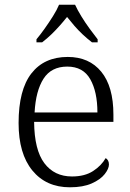

<svg xmlns="http://www.w3.org/2000/svg" viewBox="-20 -786 554 816"><path d="M277 10Q176 10 117.5 -61.5Q59 -133 59 -263Q59 -404 113.5 -474Q168 -544 268 -544Q359 -544 410.5 -481Q462 -418 462 -299V-268H125Q126 -149 168.5 -92.5Q211 -36 286 -36Q340 -36 375.5 -59Q411 -82 429 -114Q435 -111 439 -104Q443 -97 443 -87Q443 -69 425 -46Q407 -23 370 -6.5Q333 10 277 10ZM394 -308Q394 -396 363.5 -449.5Q333 -503 266 -503Q198 -503 165 -451.5Q132 -400 127 -308ZM135 -619Q151 -638 169.5 -664Q188 -690 205 -717Q222 -744 231 -766H299Q309 -744 325.5 -717Q342 -690 361 -664Q380 -638 395 -619V-606H371Q349 -623 330.5 -640.5Q312 -658 296 -676.5Q280 -695 265 -714Q250 -695 233.5 -676.5Q217 -658 199 -640.5Q181 -623 159 -606H135Z"/></svg>

Font: Noto Serif Hebrew Light
Style: Regular
Weight: 300
Version: Version 2.003